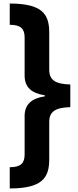

<svg xmlns="http://www.w3.org/2000/svg" viewBox="-20 -871 442 1084"><path d="M35 -851V-731C98 -731 119 -708 119 -659V-444C119 -379 158 -344 233 -333V-327C158 -316 119 -281 119 -216V1C119 50 98 73 35 73V193C219 193 258 132 258 29V-183C258 -243 296 -264 377 -266V-394C296 -396 258 -417 258 -477V-687C258 -790 220 -851 35 -851Z"/></svg>

Font: Noto Sans Tamil UI Condensed ExtraBold
Style: Regular
Weight: 800
Width: 3
Designer: Jelle Bosma - Monotype Design Team
Foundry: Monotype Imaging Inc.
Version: Version 2.004